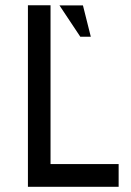

<svg xmlns="http://www.w3.org/2000/svg" viewBox="-20 -722 508 742"><path d="M87.9 -701.7H175.3V-87.9H438.5V0H87.9ZM300.5 -701.2 330.9 -580.1H290.3L209.8 -701.2Z"/></svg>

Font: Aeronef
Style: Regular
Weight: 400
Designer: Peter Wiegel - CAT-Fonts Germany
Foundry: CAT-Fonts, Peter Wiegel
Version: Version 0.002